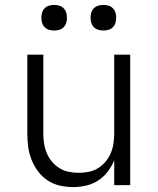

<svg xmlns="http://www.w3.org/2000/svg" viewBox="-20 -752 640 780"><path d="M277 8Q250 8 223 2Q196 -4 173.5 -19Q151 -34 134.5 -56Q118 -78 108 -103.5Q98 -129 94.5 -156Q91 -183 91 -210V-530H156V-210Q156 -190 159 -169.5Q162 -149 170 -130Q178 -111 191 -95.5Q204 -80 221.5 -69Q239 -58 259.5 -54Q280 -50 300 -50Q320 -50 340.5 -54Q361 -58 378.5 -69Q396 -80 409 -95.5Q422 -111 430 -130Q438 -149 441 -169.5Q444 -190 444 -210V-530H509V0H444V-101Q434 -76 417.5 -54.5Q401 -33 378.5 -18.5Q356 -4 329.5 2Q303 8 277 8ZM400 -628Q389 -628 379 -631Q369 -634 361.5 -641.5Q354 -649 351 -659Q348 -669 348 -680Q348 -691 351 -701Q354 -711 361.5 -718.5Q369 -726 379 -729Q389 -732 400 -732Q411 -732 421 -729Q431 -726 438.5 -718.5Q446 -711 449 -701Q452 -691 452 -680Q452 -669 449 -659Q446 -649 438.5 -641.5Q431 -634 421 -631Q411 -628 400 -628ZM200 -628Q189 -628 179 -631Q169 -634 161.5 -641.5Q154 -649 151 -659Q148 -669 148 -680Q148 -691 151 -701Q154 -711 161.5 -718.5Q169 -726 179 -729Q189 -732 200 -732Q211 -732 221 -729Q231 -726 238.5 -718.5Q246 -711 249 -701Q252 -691 252 -680Q252 -669 249 -659Q246 -649 238.5 -641.5Q231 -634 221 -631Q211 -628 200 -628Z"/></svg>

Font: Iosevka Curly Light Extended
Style: Regular
Weight: 300
Width: 7
Monospace: yes
Designer: Belleve Invis
Foundry: Belleve Invis
Version: Version 11.1.0; ttfautohint (v1.8.3)